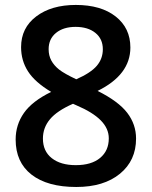

<svg xmlns="http://www.w3.org/2000/svg" viewBox="-20 -743 611 773"><path d="M285.2 -723.1Q386.7 -723.1 445.8 -676.5Q504.9 -629.9 504.9 -551.8Q504.9 -441.9 373 -377Q457 -335 492.4 -288.6Q527.8 -242.2 527.8 -185.1Q527.8 -96.7 462.9 -43.5Q397.9 9.8 287.1 9.8Q170.9 9.8 106.9 -40Q43 -89.8 43 -181.2Q43 -240.7 76.4 -288.3Q109.9 -335.9 186 -373Q120.6 -412.1 92.8 -455.6Q64.9 -499 64.9 -553.2Q64.9 -630.9 126 -677Q187 -723.1 285.2 -723.1ZM152.8 -185.1Q152.8 -134.3 188.5 -106.2Q224.1 -78.1 285.2 -78.1Q348.1 -78.1 383.1 -107.2Q418 -136.2 418 -186Q418 -225.6 385.7 -258.3Q353.5 -291 288.1 -318.8L273.9 -325.2Q209.5 -296.9 181.2 -262.9Q152.8 -229 152.8 -185.1ZM284.2 -634.8Q235.4 -634.8 205.6 -610.6Q175.8 -586.4 175.8 -544.9Q175.8 -519.5 186.5 -499.5Q197.3 -479.5 217.8 -463.1Q238.3 -446.8 287.1 -423.8Q345.7 -449.7 369.9 -478.3Q394 -506.8 394 -544.9Q394 -586.4 364 -610.6Q334 -634.8 284.2 -634.8Z"/></svg>

Font: f2_56222          
Style: Regular
Weight: 600
Foundry: Ascender Corporation
Version: Version 1.10